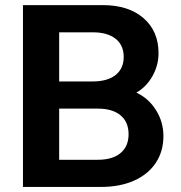

<svg xmlns="http://www.w3.org/2000/svg" viewBox="-20 -739 715 759"><path d="M606.7 -528.8Q606.7 -481 583 -438.6Q559.3 -396.2 519.3 -372.8Q568.1 -349.9 597 -303.2Q626 -256.6 626 -201.2Q626 -140.4 595.7 -95Q565.4 -49.6 509.6 -24.8Q453.9 0 378.7 0H70.8V-718.8H386Q487.8 -718.8 547.2 -667.5Q606.7 -616.2 606.7 -528.8ZM488.3 -208.5Q488.3 -256.8 456.4 -283.2Q424.6 -309.6 366.9 -309.6H213.9V-107.4H366.9Q424.6 -107.4 456.4 -133.8Q488.3 -160.2 488.3 -208.5ZM469 -514.2Q469 -560.5 436.8 -585.9Q404.5 -611.3 346.4 -611.3H213.9V-417H346.4Q404.5 -417 436.8 -442.4Q469 -467.8 469 -514.2Z"/></svg>

Font: Min Sans VF VF
Style: Regular
Weight: 400
Designer: Jinseong-Kim, NotoSansCJK, Nunito
Foundry: Jinseong-Kim
Version: Version 1.420;Glyphs 3.1.2 (3151)